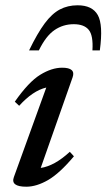

<svg xmlns="http://www.w3.org/2000/svg" viewBox="-20 -695 403 726"><path d="M32.5 -25.5 155 -364Q104 -352 52.5 -295L36 -310.5Q88.5 -385.5 132 -412.2Q175.5 -439 215 -439Q267.5 -439 254.5 -402.5L134 -60Q186 -67.5 244 -121L259.5 -104Q205.5 -39.5 161.8 -14.2Q118 11 79.5 11Q19 11 32.5 -25.5ZM259 -603.5Q218.5 -603.5 186 -581.2Q153.5 -559 127 -504.5H90Q121.5 -569.5 149 -606.5Q176.5 -643.5 206.2 -659.2Q236 -675 273.5 -675Q329 -675 349.8 -638Q370.5 -601 357.5 -504.5H329.5Q333 -561 315.5 -582.2Q298 -603.5 259 -603.5Z"/></svg>

Font: Newsreader Text Medium
Style: Italic
Weight: 500
Italic angle: -17°
Designer: Hugues Gentile
Foundry: Production Type
Version: Version 1.001